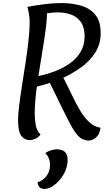

<svg xmlns="http://www.w3.org/2000/svg" viewBox="-20 -909 694 1255"><path d="M558 10Q539 10 515.5 -1.5Q492 -13 463 -57Q452 -74 434 -108Q416 -142 394 -186.5Q372 -231 349.5 -278Q327 -325 306 -367Q284 -360 262.5 -354Q241 -348 221 -343Q207 -240 207 -166Q207 -127 213.5 -91.5Q220 -56 245 -29Q226 -7 207 0Q188 7 176 7Q141 7 119.5 -21Q98 -49 98 -125Q98 -161 105.5 -221Q113 -281 124.5 -354Q136 -427 147.5 -502.5Q159 -578 166.5 -646.5Q174 -715 174 -765Q174 -786 169.5 -815.5Q165 -845 159 -864Q212 -874 269.5 -881.5Q327 -889 382 -889Q451 -889 509.5 -872Q568 -855 603 -812.5Q638 -770 638 -692Q638 -621 603 -566Q568 -511 512.5 -470.5Q457 -430 394 -401Q425 -341 451.5 -285Q478 -229 505.5 -183.5Q533 -138 565 -109Q597 -80 637 -74Q632 -39 617 -20.5Q602 -2 585 4Q568 10 558 10ZM231 -412Q286 -423 339.5 -443.5Q393 -464 437 -495Q481 -526 507 -570Q533 -614 533 -672Q533 -729 509.5 -763.5Q486 -798 446.5 -813Q407 -828 358 -828Q323 -828 287 -822Q287 -778 278 -711.5Q269 -645 256 -567.5Q243 -490 231 -412ZM271 326Q229 326 226 281Q257 275 282 244Q307 213 307 170Q307 121 275 91Q316 67 352 67Q422 67 422 136Q422 173 407.5 207Q393 241 369.5 268Q346 295 320 310.5Q294 326 271 326Z"/></svg>

Font: Paprika
Style: Regular
Weight: 400
Designer: Eduardo Rodriguez Tunni
Foundry: Eduardo Rodriguez Tunni
Version: Version 1.010; ttfautohint (v1.8.3)